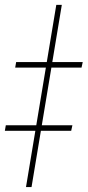

<svg xmlns="http://www.w3.org/2000/svg" viewBox="-49 -760 356 780"><path d="M202.1 -740.2 79.1 0H56.6L179.7 -740.2ZM-29.3 -228.5 -25.4 -251H245.1L240.2 -228.5ZM12.7 -485.4 16.6 -507.8H287.1L282.2 -485.4Z"/></svg>

Font: Inter Tight Thin
Style: Italic
Weight: 250
Italic angle: -9.39999°
Designer: Rasmus Andersson
Foundry: rsms
Version: Version 3.004